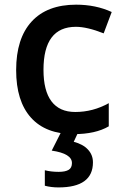

<svg xmlns="http://www.w3.org/2000/svg" viewBox="-20 -570 535 830"><path d="M299.8 9.8Q177.7 9.8 113.8 -61.5Q49.8 -132.8 49.8 -267.1Q49.8 -403.8 116.7 -476.8Q183.6 -549.8 309.1 -549.8Q394 -549.8 462.9 -518.1L428.2 -425.8Q356.4 -454.1 308.1 -454.1Q168 -454.1 168 -268.1Q168 -177.7 202.6 -131.8Q237.3 -85.9 305.2 -85.9Q381.8 -85.9 450.2 -124V-23.9Q392.6 9.8 299.8 9.8ZM381.8 131.8Q381.8 240.2 232.9 240.2Q201.2 240.2 173.8 232.9V166Q201.2 172.9 233.9 172.9Q262.2 172.9 276.6 164.3Q291 155.8 291 134.8Q291 93.8 203.6 81.1L244.6 0H318.8L298.8 43Q338.4 53.2 360.1 76.4Q381.8 99.6 381.8 131.8Z"/></svg>

Font: Open Sans
Style: SemiBold
Weight: 600
Foundry: Ascender Corporation
Version: Version 1.10